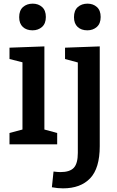

<svg xmlns="http://www.w3.org/2000/svg" viewBox="-20 -790 641 1051"><path d="M293 -62V0H32V-62L103 -81V-449L32 -467V-529L223 -536V-81ZM158 -624Q125 -624 105 -642.5Q85 -661 85 -696Q85 -733 106 -751.5Q127 -770 159 -770Q190 -770 210.5 -751.5Q231 -733 231 -697Q231 -661 210 -642.5Q189 -624 158 -624ZM325 241Q310 241 295 239.5Q280 238 264 235L273 149Q296 152 311 152Q362 152 384 128.5Q406 105 406 47V-448L336 -467V-529L526 -536V10Q526 131 473.5 186Q421 241 325 241ZM458 -624Q425 -624 405 -642.5Q385 -661 385 -696Q385 -733 406 -751.5Q427 -770 459 -770Q490 -770 510.5 -751.5Q531 -733 531 -697Q531 -661 510 -642.5Q489 -624 458 -624Z"/></svg>

Font: Bitter SemiBold
Style: Regular
Weight: 600
Designer: Sol Matas, and Bitter project Authors
Foundry: Sol Matas
Version: Version 2.001